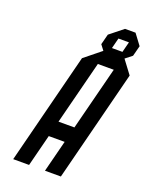

<svg xmlns="http://www.w3.org/2000/svg" viewBox="-148 -869 736 946"><g transform="rotate(20 220.0 -396.0)"><path d="M188.3 -250H271.7L356.7 -583.3H273.3ZM311.7 -680.8H366.7L380.8 -735.8H325.8ZM387.5 -653.3 440 -583.3 291.7 0H208.3L250.8 -166.7H167.5L125 0H41.7L190 -583.3L276.7 -653.3L255.8 -680.8L270 -735.8L340 -791.7H395L436.7 -735.8L422.5 -680.8Z"/></g></svg>

Font: Yulong
Style: Italic
Weight: 400
Italic angle: -14.25°
Designer: GGBotNet
Foundry: f0n7.com
Version: 1.00